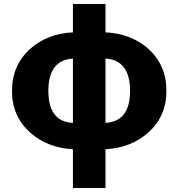

<svg xmlns="http://www.w3.org/2000/svg" viewBox="-20 -739 893 961"><path d="M508 -124Q631 -131 631 -284Q631 -438 508 -446ZM345 -446Q222 -438 222 -284Q222 -130 345 -124ZM508 -577Q635 -571 721 -496Q813 -414 813 -284Q813 -155 720 -74Q635 1 508 8V202H345V8Q218 1 133 -74Q40 -155 40 -284Q40 -414 133 -496Q218 -571 345 -577V-719H508Z"/></svg>

Font: KaiGen Gothic KR Heavy
Style: Heavy
Weight: 900
Designer: Ryoko NISHIZUKA  (kana & ideographs); Paul D. Hunt (Latin, Greek & Cyrillic); Wenlong ZHANG  (bopomofo); Sandoll Communi
Foundry: Adobe Systems Incorporated
Version: Version 1.002 March 28, 2018